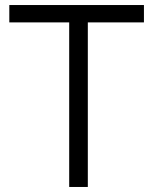

<svg xmlns="http://www.w3.org/2000/svg" viewBox="-20 -743 609 763"><path d="M17 -654H255V0H329V-654H552V-723H17Z"/></svg>

Font: United Sans Light
Style: Regular
Weight: 300
Designer: Pablo Impallari, Rodrigo Fuenzalida (Modified by Dan O. Williams)
Version: Version 1.000;PS 001.000;hotconv 1.0.88;makeotf.lib2.5.64775